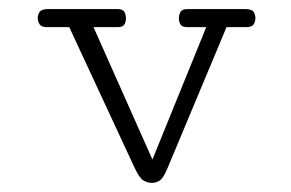

<svg xmlns="http://www.w3.org/2000/svg" viewBox="-20 -398 645 425"><path d="M315.9 6.8Q306.2 6.8 297.1 1.2Q288.1 -4.4 276.9 -28.8L133.3 -337.9H84Q71.8 -337.9 67.6 -344.2Q63.5 -350.6 63.5 -357.9Q63.5 -365.7 67.9 -371.8Q72.3 -377.9 85.9 -377.9H239.7Q252 -377.9 255.4 -371.6Q258.8 -365.2 258.8 -357.4Q258.8 -350.1 255.4 -344Q252 -337.9 240.2 -337.9H187L317.4 -44.9L436.5 -337.9H395Q382.8 -337.9 379.4 -344Q376 -350.1 376 -357.4Q376 -365.2 379.6 -371.6Q383.3 -377.9 395.5 -377.9H522.9Q537.1 -377.9 541.3 -371.8Q545.4 -365.7 545.4 -357.9Q545.4 -350.6 541.5 -344.2Q537.6 -337.9 524.9 -337.9H481.4L351.1 -26.4Q341.8 -3.9 333.7 1.5Q325.7 6.8 315.9 6.8Z"/></svg>

Font: Cutive Mono
Style: Regular
Weight: 400
Designer: Vernon Adams
Foundry: Vernon Adams
Version: Version 1.110; ttfautohint (v1.8.4.7-5d5b)